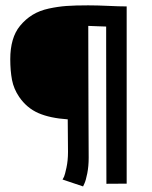

<svg xmlns="http://www.w3.org/2000/svg" viewBox="-20 -668 558 703"><path d="M368.7 -508.3V-570.8Q360.4 -570.8 338.9 -571.8Q317.4 -572.8 303.2 -573.2Q303.2 -519.5 303.5 -420.9Q303.7 -322.3 304 -241.7Q304.2 -161.1 304.7 -89.8Q304.7 -59.6 299.6 -33.4Q294.4 -7.3 289.1 3.9L284.2 14.6L209 -10.7Q211.4 -14.2 214.6 -21.2Q217.8 -28.3 223.4 -54.4Q229 -80.6 229 -111.8L228 -231Q163.1 -235.4 120.6 -253.9Q78.1 -272.5 50.3 -313Q30.3 -342.3 23.9 -375.7Q17.6 -409.2 17.6 -451.2Q17.6 -529.8 53.2 -573.2Q73.7 -598.1 99.4 -613.8Q125 -629.4 158.9 -636.7Q192.9 -644 224.1 -646.2Q255.4 -648.4 302.7 -648.4Q335.9 -648.4 376 -646.5Q416 -644.5 443.8 -644.5V4.4L369.6 4.9Q369.6 -70.3 369.1 -231.7Q368.7 -393.1 368.7 -508.3Z"/></svg>

Font: Fantasque Sans Mono
Style: Regular
Weight: 400
Monospace: yes
Designer: Jany Belluz
Version: Version 1.8.0 ; ttfautohint (v1.8.2)